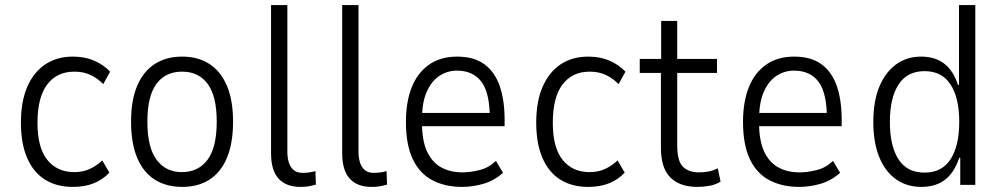

<svg xmlns="http://www.w3.org/2000/svg" viewBox="-20 -725 3932 753"><path d="M266 8Q202 8 156.5 -20.5Q111 -49 86.5 -105.5Q62 -162 62 -244Q62 -327 87 -384.5Q112 -442 157.5 -472.5Q203 -503 266 -503Q312 -503 348.5 -487.5Q385 -472 412 -444L385 -395Q364 -417 336 -430.5Q308 -444 272 -444Q203 -444 165 -393.5Q127 -343 127 -243Q127 -146 165.5 -98Q204 -50 271 -50Q307 -50 334.5 -63.5Q362 -77 381 -96L409 -48Q384 -21 348.5 -6.5Q313 8 266 8Z M695 8Q632 8 587 -20.5Q542 -49 518 -106Q494 -163 494 -248Q494 -332 518 -388.5Q542 -445 587 -474Q632 -503 694 -503Q757 -503 801.5 -474Q846 -445 870 -388.5Q894 -332 894 -248Q894 -163 870 -106Q846 -49 801.5 -20.5Q757 8 695 8ZM693 -50Q758 -50 794 -98.5Q830 -147 830 -248Q830 -348 794.5 -396Q759 -444 694 -444Q629 -444 593.5 -396Q558 -348 558 -248Q558 -147 594 -98.5Q630 -50 693 -50Z M1158 8Q1102 8 1072.5 -24.5Q1043 -57 1043 -124V-705H1107V-128Q1107 -109 1112 -90.5Q1117 -72 1130 -59.5Q1143 -47 1168 -47Q1180 -47 1194 -49Q1208 -51 1217 -54L1219 -1Q1201 4 1188 6Q1175 8 1158 8Z M1437 8Q1381 8 1351.5 -24.5Q1322 -57 1322 -124V-705H1386V-128Q1386 -109 1391 -90.5Q1396 -72 1409 -59.5Q1422 -47 1447 -47Q1459 -47 1473 -49Q1487 -51 1496 -54L1498 -1Q1480 4 1467 6Q1454 8 1437 8Z M1792 8Q1726 8 1676 -18Q1626 -44 1599 -100.5Q1572 -157 1572 -247Q1572 -325 1594.5 -382Q1617 -439 1662 -471Q1707 -503 1773 -503Q1838 -503 1879 -473.5Q1920 -444 1939.5 -388.5Q1959 -333 1959 -255V-230H1619V-282H1920L1901 -260Q1901 -361 1868 -404.5Q1835 -448 1772 -448Q1735 -448 1704 -428Q1673 -408 1654 -366Q1635 -324 1635 -256V-243Q1635 -173 1655 -130.5Q1675 -88 1710.5 -68.5Q1746 -49 1794 -49Q1825 -49 1861 -58Q1897 -67 1925 -94L1953 -47Q1917 -16 1875.5 -4Q1834 8 1792 8Z M2287 8Q2223 8 2177.5 -20.5Q2132 -49 2107.5 -105.5Q2083 -162 2083 -244Q2083 -327 2108 -384.5Q2133 -442 2178.5 -472.5Q2224 -503 2287 -503Q2333 -503 2369.5 -487.5Q2406 -472 2433 -444L2406 -395Q2385 -417 2357 -430.5Q2329 -444 2293 -444Q2224 -444 2186 -393.5Q2148 -343 2148 -243Q2148 -146 2186.5 -98Q2225 -50 2292 -50Q2328 -50 2355.5 -63.5Q2383 -77 2402 -96L2430 -48Q2405 -21 2369.5 -6.5Q2334 8 2287 8Z M2715 8Q2646 8 2609 -29Q2572 -66 2572 -146V-439H2489V-494H2573V-643H2636V-494H2792V-439H2636V-154Q2636 -93 2658.5 -71Q2681 -49 2722 -49Q2742 -49 2759.5 -52.5Q2777 -56 2795 -65L2806 -13Q2788 -1 2763.5 3.5Q2739 8 2715 8Z M3114 8Q3048 8 2998 -18Q2948 -44 2921 -100.5Q2894 -157 2894 -247Q2894 -325 2916.5 -382Q2939 -439 2984 -471Q3029 -503 3095 -503Q3160 -503 3201 -473.5Q3242 -444 3261.5 -388.5Q3281 -333 3281 -255V-230H2941V-282H3242L3223 -260Q3223 -361 3190 -404.5Q3157 -448 3094 -448Q3057 -448 3026 -428Q2995 -408 2976 -366Q2957 -324 2957 -256V-243Q2957 -173 2977 -130.5Q2997 -88 3032.5 -68.5Q3068 -49 3116 -49Q3147 -49 3183 -58Q3219 -67 3247 -94L3275 -47Q3239 -16 3197.5 -4Q3156 8 3114 8Z M3594 8Q3535 8 3492.5 -23Q3450 -54 3427.5 -111Q3405 -168 3405 -247Q3405 -327 3428 -383.5Q3451 -440 3493 -471.5Q3535 -503 3593 -503Q3647 -503 3683 -475.5Q3719 -448 3737 -392H3741V-705H3805V0H3746V-106H3742Q3722 -47 3685.5 -19.5Q3649 8 3594 8ZM3606 -48Q3674 -48 3708 -100.5Q3742 -153 3742 -247Q3742 -341 3708 -393.5Q3674 -446 3606 -446Q3538 -446 3504 -393.5Q3470 -341 3470 -247Q3470 -153 3503.5 -100.5Q3537 -48 3606 -48Z"/></svg>

Font: Nunito Sans 7pt Condensed Light
Style: Regular
Weight: 300
Width: 3
Designer: Vernon Adams
Foundry: Vernon Adams
Version: Version 3.101;gftools[0.9.27]